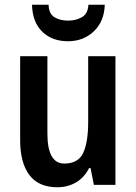

<svg xmlns="http://www.w3.org/2000/svg" viewBox="-20 -873 574 810"><path d="M467 -636V-93H376L362 -164H356Q335 -123 300 -103Q265 -83 222 -83Q143 -83 104 -134.5Q65 -186 65 -282V-636H180V-310Q180 -183 251 -183Q310 -183 331 -228Q352 -273 352 -359V-636ZM422 -853Q420 -783 376 -741Q332 -699 267 -699Q200 -699 158.5 -739Q117 -779 115 -853H185Q186 -815 209.5 -800.5Q233 -786 268 -786Q300 -786 325.5 -800.5Q351 -815 353 -853Z"/></svg>

Font: Noto Sans Kannada UI Condensed SemiBold
Style: Regular
Weight: 600
Width: 3
Designer: Jelle Bosma - Monotype Design Team
Foundry: Monotype Imaging Inc.
Version: Version 2.005; ttfautohint (v1.8.4.7-5d5b)